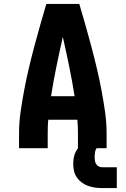

<svg xmlns="http://www.w3.org/2000/svg" viewBox="-20 -755 640 978"><path d="M77 0V-74Q77 -130 85 -186Q93 -242 103.5 -297.5Q114 -353 127 -408Q140 -463 154.5 -517.5Q169 -572 184.5 -626.5Q200 -681 216 -735H384Q400 -681 415.5 -626.5Q431 -572 445.5 -517.5Q460 -463 473 -408Q486 -353 496.5 -297.5Q507 -242 515 -186Q523 -130 523 -74V0H377V-74Q377 -91 376.5 -109Q376 -127 374 -145H226Q224 -127 223.5 -109Q223 -91 223 -74V0ZM240 -265H360Q348 -341 332.5 -416.5Q317 -492 300 -567Q283 -492 267.5 -416.5Q252 -341 240 -265ZM500 203Q482 203 464 200.5Q446 198 429 192Q412 186 397 175Q382 164 371.5 149Q361 134 357 116Q353 98 353 80Q353 63 356 47Q359 31 366.5 16.5Q374 2 386 -9.5Q398 -21 412.5 -28Q427 -35 443 -38Q459 -41 475 -41V0Q471 0 469 4Q467 8 466 12Q465 16 464 20.5Q463 25 463 29Q463 33 462.5 37.5Q462 42 462 46Q462 55 463.5 64Q465 73 469.5 80.5Q474 88 482.5 92.5Q491 97 500 97H575V203Z"/></svg>

Font: Iosevka Curly Heavy Extended
Style: Regular
Weight: 900
Width: 7
Monospace: yes
Designer: Belleve Invis
Foundry: Belleve Invis
Version: Version 11.1.0; ttfautohint (v1.8.3)